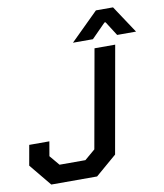

<svg xmlns="http://www.w3.org/2000/svg" viewBox="-96 -983 906 1061"><g transform="rotate(-10 356.5 -452.5)"><path d="M3 -124 23 -237H136L122 -156L169 -100H314L373 -150L471 -700H587L481 -102L362 0H105ZM515 -905H611L713 -751H607L556 -831H550L471 -751H359Z"/></g></svg>

Font: Chakra Petch SemiBold
Style: Italic
Weight: 600
Italic angle: -10°
Designer: Katatrad Aksorn Co.,Ltd.
Foundry: Cadson Demak Co.,Ltd.
Version: Version 1.000; ttfautohint (v1.6)